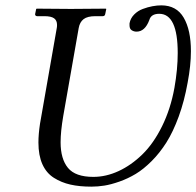

<svg xmlns="http://www.w3.org/2000/svg" viewBox="-20 -678 726 710"><path d="M127.9 -220.2 189.9 -574.2Q190.9 -578.1 190.9 -585.9Q190.9 -602.5 179.9 -610.4Q168.9 -618.2 144 -618.2H117.2Q113.8 -618.2 111.6 -620.4Q109.4 -622.6 109.9 -626L113.8 -645L116.2 -646Q203.1 -645 242.2 -645L371.1 -646L373 -645L369.1 -626Q367.7 -618.2 359.9 -618.2H333Q303.2 -618.2 289.1 -607.2Q274.9 -596.2 271 -574.2L213.9 -249Q204.1 -191.9 204.1 -151.9Q204.1 -90.3 231.4 -57.1Q258.8 -23.9 325.2 -23.9Q372.1 -23.9 418.7 -45.4Q465.3 -66.9 506.6 -107.2Q547.9 -147.5 579.3 -211.2Q610.8 -274.9 625 -353Q637.2 -421.9 637.2 -481.9Q637.2 -627 568.8 -627Q538.6 -627 532.2 -604Q516.1 -561 484.9 -561Q475.1 -561 467 -566.2Q459 -571.3 459 -584V-591.8Q462.4 -610.4 476.1 -624.3Q489.7 -638.2 508.3 -645Q526.9 -651.9 543.9 -655Q561 -658.2 576.2 -658.2Q632.8 -658.2 659.4 -612.5Q686 -566.9 686 -488.8Q686 -436 673.8 -372.1Q661.6 -303.7 640.9 -247.1Q620.1 -190.4 595.5 -151.4Q570.8 -112.3 540.8 -82.3Q510.7 -52.2 481.9 -34.9Q453.1 -17.6 421.9 -6.6Q390.6 4.4 366.2 8.3Q341.8 12.2 317.9 12.2Q273.9 12.2 240.5 4.6Q207 -2.9 179.2 -20.5Q151.4 -38.1 136.7 -70.8Q122.1 -103.5 122.1 -150.9Q122.1 -181.6 127.9 -220.2Z"/></svg>

Font: Linux Libertine G
Style: Italic
Weight: 400
Italic angle: -12°
Designer: Philipp H. Poll
Foundry: Philipp H. Poll
Version: Version 5.1.3